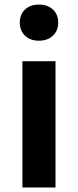

<svg xmlns="http://www.w3.org/2000/svg" viewBox="-20 -831 344 851"><path d="M79.3 0V-559.8H226V0ZM152.9 -650.6Q114.2 -650.6 91 -672.6Q67.7 -694.5 67.7 -731.4Q67.7 -767.1 91 -789Q114.2 -810.8 152.9 -810.8Q190.5 -810.8 214.2 -789Q238 -767.1 238 -731.4Q238 -694.5 214.2 -672.6Q190.5 -650.6 152.9 -650.6Z"/></svg>

Font: Noto Sans JP
Style: Regular
Weight: 100
Designer: Ryoko NISHIZUKA 西塚涼子 (kana, bopomofo & ideographs); Paul D. Hunt (Latin, Greek & Cyrillic); Sandoll Communications 산돌커뮤니
Foundry: Adobe
Version: Version 2.004;hotconv 1.0.118;makeotfexe 2.5.65603